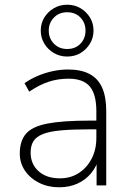

<svg xmlns="http://www.w3.org/2000/svg" viewBox="-20 -787 554 815"><path d="M231 8Q184 8 146 -11Q108 -30 86 -62.5Q64 -95 64 -135Q64 -189 90.5 -219.5Q117 -250 181.5 -262.5Q246 -275 359 -275H400V-238H361Q287 -238 238 -233.5Q189 -229 161 -217.5Q133 -206 121.5 -187Q110 -168 110 -139Q110 -91 143.5 -60.5Q177 -30 234 -30Q280 -30 314.5 -52.5Q349 -75 369 -113.5Q389 -152 389 -201V-315Q389 -387 361 -420Q333 -453 271 -453Q226 -453 186.5 -440Q147 -427 104 -398L84 -434Q110 -452 140.5 -465Q171 -478 204 -485Q237 -492 269 -492Q324 -492 360 -473Q396 -454 413.5 -415Q431 -376 431 -315V0H390V-121H401Q391 -81 367 -52Q343 -23 308.5 -7.5Q274 8 231 8ZM265 -547Q234 -547 208.5 -562Q183 -577 168 -602Q153 -627 153 -657Q153 -688 168 -712.5Q183 -737 208.5 -752Q234 -767 265 -767Q297 -767 322 -752Q347 -737 362 -712.5Q377 -688 377 -657Q377 -627 362 -602Q347 -577 322 -562Q297 -547 265 -547ZM265 -579Q300 -579 321.5 -601.5Q343 -624 343 -657Q343 -690 321.5 -712.5Q300 -735 265 -735Q231 -735 209 -712.5Q187 -690 187 -657Q187 -624 209 -601.5Q231 -579 265 -579Z"/></svg>

Font: Nunito Sans 12pt ExtraLight 12pt ExtraLight
Style: Regular
Weight: 250
Version: Version 3.101;gftools[0.9.27]